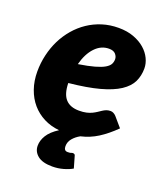

<svg xmlns="http://www.w3.org/2000/svg" viewBox="-130 -615 755 877"><g transform="rotate(20 247.0 -176.5)"><path d="M287.5 -421Q249 -421 220 -390.2Q191 -359.5 177 -306Q225 -313.5 255 -322Q285 -330.5 301.5 -340.2Q318 -350 323.8 -361Q329.5 -372 329.5 -385Q329.5 -398 319.5 -409.5Q309.5 -421 287.5 -421ZM458.5 -96Q419.5 -57.5 382 -33.8Q344.5 -10 300.5 0Q279.5 11.5 265.8 28Q252 44.5 252 65.5Q252 75.5 256.2 81.5Q260.5 87.5 270.5 87.5Q276.5 87.5 280.2 87Q284 86.5 286.2 85.8Q288.5 85 290.2 84.2Q292 83.5 294.5 83.5Q305.5 83.5 307 93L323 148.5Q305.5 159 280 166.2Q254.5 173.5 226.5 173.5Q179 173.5 155.5 154.5Q132 135.5 132 106.5Q132 81 147.5 55.8Q163 30.5 199.5 7Q158 3 124 -14.5Q90 -32 65.8 -60.2Q41.5 -88.5 28 -127Q14.5 -165.5 14.5 -211.5Q14.5 -253 23.8 -292.5Q33 -332 50.2 -366.8Q67.5 -401.5 92.5 -430.8Q117.5 -460 148.8 -481Q180 -502 217.2 -513.8Q254.5 -525.5 296.5 -525.5Q338 -525.5 370.2 -513.5Q402.5 -501.5 424.5 -482.2Q446.5 -463 458 -439Q469.5 -415 469.5 -391Q469.5 -355.5 455.5 -326.2Q441.5 -297 406.8 -274Q372 -251 313.2 -235Q254.5 -219 165.5 -210Q166.5 -157 188.8 -132.5Q211 -108 254.5 -108Q275 -108 290 -111.5Q305 -115 316.2 -120.5Q327.5 -126 336.5 -132Q345.5 -138 353.8 -143.5Q362 -149 371 -152.5Q380 -156 391.5 -156Q399 -156 406 -152.2Q413 -148.5 418.5 -142.5Z"/></g></svg>

Font: Lato ExtraBold
Style: Italic
Weight: 800
Italic angle: -7°
Designer: Lukasz Dziedzic with Adam Twardoch and Botio Nikoltchev
Foundry: tyPoland Lukasz Dziedzic
Version: Version 2.015; 2015-08-06; http://www.latofonts.com/